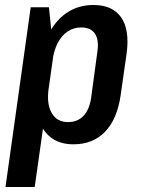

<svg xmlns="http://www.w3.org/2000/svg" viewBox="-20 -569 563 769"><path d="M274 9Q219 9 183 -19Q147 -47 132.5 -98.5Q118 -150 127 -222L141 -320Q152 -393 181 -444Q210 -495 254 -522Q298 -549 354 -549Q431 -549 465.5 -499Q500 -449 487 -354L463 -186Q449 -91 400.5 -41Q352 9 274 9ZM103 -540H176L195 -356L119 180H2ZM252 -80Q291 -80 314.5 -105Q338 -130 345 -177L370 -362Q377 -410 360 -434.5Q343 -459 305 -459Q275 -459 251 -443Q227 -427 211.5 -397.5Q196 -368 190 -325L175 -216Q166 -153 187 -116.5Q208 -80 252 -80Z"/></svg>

Font: Pathway Extreme Condensed SemiBold
Style: Italic
Weight: 600
Width: 3
Italic angle: -8°
Version: Version 1.001;gftools[0.9.26]